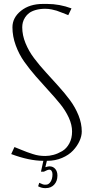

<svg xmlns="http://www.w3.org/2000/svg" viewBox="-20 -820 475 986"><path d="M347.2 -776.9 330.6 -742.2Q322.8 -745.1 301.5 -753.7Q280.3 -762.2 271.2 -765.1Q262.2 -768.1 245.6 -771.5Q229 -774.9 212.4 -774.9Q185.1 -774.9 163.8 -768.8Q142.6 -762.7 129.9 -753.2Q117.2 -743.7 108.9 -730.7Q100.6 -717.8 97.4 -705.3Q94.2 -692.9 94.2 -679.7Q94.2 -639.2 111.1 -598.1Q127.9 -557.1 154.8 -521.5Q181.6 -485.8 214.4 -450Q247.1 -414.1 279.8 -377.9Q312.5 -341.8 339.4 -305.7Q366.2 -269.5 383.1 -227.8Q399.9 -186 399.9 -144.5Q399.9 -121.1 388.2 -95.5Q376.5 -69.8 355 -46.9Q333.5 -23.9 298.6 -9Q263.7 5.9 222.2 5.9H220.7L212.9 38.6Q227.1 34.2 233.9 34.2Q252.4 34.2 263.7 47.4Q274.9 60.5 274.9 81.5Q274.9 110.4 258.3 128.2Q241.7 146 215.8 146H209Q194.3 146 175.8 136.7L181.6 118.7Q201.2 128.4 209 128.4H215.8Q230 128.4 239.7 113.5Q249.5 98.6 249.5 75.2Q249.5 64.5 245.1 57.9Q240.7 51.3 233.9 51.3Q227.5 51.3 221.2 54.2L205.6 61.5H190.4L202.6 5.9Q130.4 5.9 37.6 -28.8L54.2 -64.9Q64.9 -60.5 86.4 -51.8Q107.9 -43 119.4 -38.8Q130.9 -34.7 147.9 -29.1Q165 -23.4 180.4 -21.2Q195.8 -19 212.4 -19Q233.4 -19 255.1 -24.9Q276.9 -30.8 299.3 -43.9Q321.8 -57.1 335.9 -83.3Q350.1 -109.4 350.1 -144.5Q350.1 -179.2 333.3 -215.8Q316.4 -252.4 289.3 -285.9Q262.2 -319.3 229.7 -354.5Q197.3 -389.6 164.6 -427.2Q131.8 -464.8 104.7 -502.9Q77.6 -541 60.8 -587.2Q43.9 -633.3 43.9 -679.7Q43.9 -729.5 87.9 -764.6Q131.8 -799.8 200.2 -799.8H222.2Q285.6 -799.8 347.2 -776.9Z"/></svg>

Font: Reswysokr
Style: Regular
Weight: 500
Version: Version 0.984